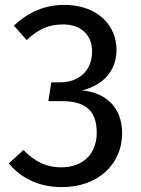

<svg xmlns="http://www.w3.org/2000/svg" viewBox="-20 -753 579 786"><path d="M243 -733C165 -733 98 -705 37 -648L89 -589C137 -634 180 -653 238 -653C310 -653 357 -611 357 -543C357 -459 298 -416 227 -416H190L178 -339H232C320 -339 376 -309 376 -210C376 -124 321 -68 230 -68C172 -68 123 -90 76 -139L16 -84C71 -18 147 13 233 13C383 13 480 -82 480 -208C480 -318 407 -375 316 -383C397 -403 457 -458 457 -550C457 -647 381 -733 243 -733Z"/></svg>

Font: Glow Sans SC Normal Medium
Style: Regular
Weight: 600
Designer: Ryoko NISHIZUKA (kana, bopomofo & ideographs); Paul D. Hunt (Latin, Greek & Cyrillic); Sandoll Communications, Soo-young
Version: Version 0.93